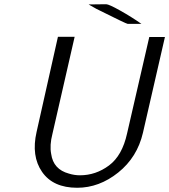

<svg xmlns="http://www.w3.org/2000/svg" viewBox="-20 -872 800 908"><path d="M399 -851Q413 -851 440.5 -851.5Q468 -852 482 -852Q495 -852 548.5 -822Q602 -792 649 -759H584Q578 -759 436 -830ZM153 -248 254 -698H333L228 -239Q214 -185 222 -144Q232 -71 306 -51Q332 -43 358 -43Q433 -43 495.5 -89.5Q558 -136 581 -241L686 -697H760L656 -244Q629 -128 539 -56Q449 16 345 16Q231 16 179 -59Q127 -134 153 -248Z"/></svg>

Font: Coval
Style: ExtraLight Italic
Weight: 200
Foundry: Context Ltd
Version: Version 001.000